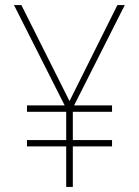

<svg xmlns="http://www.w3.org/2000/svg" viewBox="-20 -734 545 754"><path d="M253 -337 441 -714H470L271 -320H420V-295H266V-184H420V-159H266V0H240V-159H86V-184H240V-295H86V-320H234L35 -714H64Z"/></svg>

Font: Noto Sans Thai SemCond Thin
Style: Regular
Weight: 100
Width: 4
Designer: Monotype Design Team
Foundry: Monotype Imaging Inc.
Version: Version 2.002; ttfautohint (v1.8.4.7-5d5b)